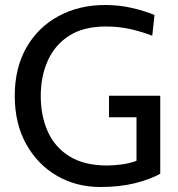

<svg xmlns="http://www.w3.org/2000/svg" viewBox="-20 -734 712 768"><path d="M382 14Q285 14 207.5 -31Q130 -76 84.5 -158Q39 -240 39 -351Q39 -462 85.5 -543.5Q132 -625 214 -669.5Q296 -714 401 -714Q457 -714 508.5 -702Q560 -690 598 -674L589 -591Q548 -607 502 -617.5Q456 -628 404 -628Q314 -628 256.5 -591Q199 -554 171 -491Q143 -428 143 -350Q143 -270 171.5 -207Q200 -144 259 -108Q318 -72 409 -72Q432 -72 465 -76Q498 -80 526 -91V-265H416V-351H621V-39Q580 -16 519 -1Q458 14 382 14Z"/></svg>

Font: Cabin VF Beta
Style: Regular
Weight: 400
Designer: Pablo Impallari
Foundry: Pablo Impallari. http://www.impallari.com Igino Marini. http://www.ikern.com
Version: Version 2.200